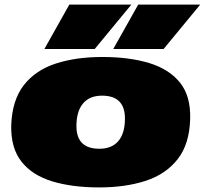

<svg xmlns="http://www.w3.org/2000/svg" viewBox="-20 -810 895 839"><path d="M413 9Q296 9 208.5 -17.5Q121 -44 74 -103.5Q27 -163 29 -262Q33 -373 84.5 -438.5Q136 -504 224.5 -532.5Q313 -561 427 -561Q545 -561 632 -534.5Q719 -508 766.5 -449Q814 -390 811 -290Q808 -180 756 -114Q704 -48 615.5 -19.5Q527 9 413 9ZM414 -160Q469 -160 497.5 -194Q526 -228 526 -292Q526 -392 426 -392Q371 -392 342.5 -357.5Q314 -323 314 -259Q314 -160 414 -160ZM475 -596 584 -790H855L695 -596ZM174 -596 283 -790H554L394 -596Z"/></svg>

Font: Georama ExtraExtended Black
Style: Italic
Weight: 900
Width: 8
Italic angle: -9°
Designer: Jean-Baptiste Levee
Foundry: Production Type
Version: Version 1.000